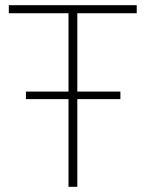

<svg xmlns="http://www.w3.org/2000/svg" viewBox="-20 -720 562 740"><path d="M244 0H278V-338H444V-367H278V-669H507V-700H14V-669H244V-367H80V-338H244Z"/></svg>

Font: Chess Sans ExtraLight
Style: Regular
Weight: 275
Designer: Wolf Bōese
Foundry: Wolf Bōese
Version: Version 7.223;Glyphs 3.3 (3306)